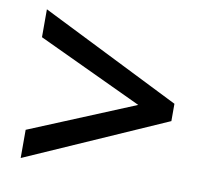

<svg xmlns="http://www.w3.org/2000/svg" viewBox="-63 -684 697 645"><g transform="rotate(10 285.5 -361.5)"><path d="M46.9 -107.9 523.9 -317.9V-377L46.9 -615.2V-520L404.8 -352.1L46.9 -204.1Z"/></g></svg>

Font: Sahel SemiBold
Style: Bold
Weight: 600
Foundry: Saber Rastikerdar (saber.rastikerdar@gmail.com)
Version: Version 3.4.0